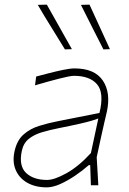

<svg xmlns="http://www.w3.org/2000/svg" viewBox="-20 -799 556 828"><path d="M182 9Q132.5 9 97.5 -11Q62.5 -31 47.5 -66.5Q32.5 -102 43 -148Q53.5 -194.5 81.8 -219.2Q110 -244 148.5 -256Q187 -268 228 -276L409 -312Q430 -398.5 398.8 -435.2Q367.5 -472 299 -472Q282.5 -472 236.5 -460.2Q190.5 -448.5 131 -431L136 -469Q158.5 -475 190.5 -483.2Q222.5 -491.5 253 -497.8Q283.5 -504 301 -504Q388 -504 423.2 -452Q458.5 -400 441 -318Q436.5 -297 430 -271Q423.5 -245 416.5 -211L397 -121Q399 -89.5 400.5 -61.8Q402 -34 404 0H372L369 -87H363Q336.5 -63.5 304 -41.5Q271.5 -19.5 239.5 -5.2Q207.5 9 182 9ZM183 -23Q214.5 -23 267 -52.2Q319.5 -81.5 372 -139L404 -288Q393.5 -284 376.5 -278.8Q359.5 -273.5 325.8 -265.8Q292 -258 232 -246Q194 -238.5 160.5 -228.5Q127 -218.5 104 -200Q81 -181.5 74 -148Q60.5 -83.5 92.5 -53.2Q124.5 -23 183 -23ZM260 -586Q231 -634 201 -681.8Q171 -729.5 143 -778L182 -779Q209 -731 236 -683Q263 -635 290 -587ZM426 -586Q401.5 -634 377 -682.5Q352.5 -731 329 -778L366 -779Q388 -731 409.8 -683.5Q431.5 -636 454 -587Z"/></svg>

Font: Commissioner Loud Thin
Style: Italic
Weight: 100
Italic angle: -12°
Designer: Kostas Bartsokas
Foundry: Kostas Bartsokas
Version: Version 1.000; ttfautohint (v1.8.3)